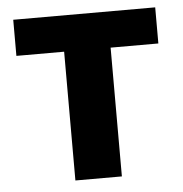

<svg xmlns="http://www.w3.org/2000/svg" viewBox="-44 -567 579 609"><g transform="rotate(-5 246.0 -262.5)"><path d="M172 -410H20V-525H472V-410H320V0H172Z"/></g></svg>

Font: Plexus Sans Bold
Style: Regular
Weight: 700
Version: Version 2.001;PS 002.001;hotconv 1.0.70;makeotf.lib2.5.58329